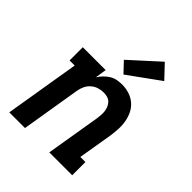

<svg xmlns="http://www.w3.org/2000/svg" viewBox="-219 -913 1038 1038"><g transform="rotate(45 300.0 -394.0)"><path d="M31 0 102 -429H63V-530H238L228 -465Q238 -481 252 -495.5Q266 -510 283 -520.5Q300 -531 319 -534.5Q338 -538 356 -538Q385 -538 411.5 -529.5Q438 -521 458.5 -503.5Q479 -486 491 -462Q503 -438 508 -410.5Q513 -383 511.5 -354.5Q510 -326 506 -297L473 -101H512V0H337L389 -313Q391 -328 392 -342.5Q393 -357 391 -371Q389 -385 383.5 -397.5Q378 -410 368.5 -419.5Q359 -429 345.5 -433Q332 -437 317 -437Q297 -437 278 -431Q259 -425 243 -411Q227 -397 218.5 -378Q210 -359 207 -340L151 0ZM323 -581 268 -639 432 -788 504 -712Z"/></g></svg>

Font: Iosevka Curly Slab Extended
Style: Bold Italic
Weight: 700
Width: 7
Italic angle: -9°
Monospace: yes
Designer: Belleve Invis
Foundry: Belleve Invis
Version: Version 11.0.0; ttfautohint (v1.8.3)